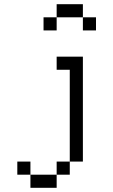

<svg xmlns="http://www.w3.org/2000/svg" viewBox="-20 -770 540 915"><path d="M375 -687.5H250V-750H375ZM62.5 0H125V62.5H62.5ZM125 62.5H250V125H125ZM187.5 -687.5H250V-625H187.5ZM250 0H312.5V62.5H250ZM250 -500H375V0H312.5V-437.5H250ZM375 -687.5H437.5V-625H375Z"/></svg>

Font: 寒蝉点阵体 16px
Style: Regular
Weight: 400
Designer: Designed by Warren2060
Foundry: ChillType
Version: Version 1.000